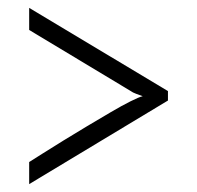

<svg xmlns="http://www.w3.org/2000/svg" viewBox="-20 -462 500 487"><path d="M406 -231V-207L54 5V-51Q65 -58 88 -72.5Q111 -87 140 -105Q169 -123 201 -142Q233 -161 261 -177.5Q289 -194 311 -205Q333 -216 342 -218Q334 -221 325.5 -224Q317 -227 310 -232L54 -386V-442Z"/></svg>

Font: Gamine
Style: Bold
Weight: 700
Designer: Tapiwanashe Sebastian Garikayi
Version: Version 1.000